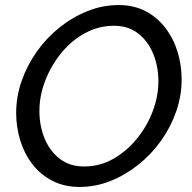

<svg xmlns="http://www.w3.org/2000/svg" viewBox="-20 -735 761 760"><path d="M295 5Q235 5 188 -19Q141 -43 109 -84Q77 -125 60.5 -178Q44 -231 44 -288Q44 -353 66 -415.5Q88 -478 126.5 -532Q165 -586 216.5 -627Q268 -668 327.5 -691.5Q387 -715 450 -715Q510 -715 556.5 -690.5Q603 -666 635 -624Q667 -582 683 -529.5Q699 -477 699 -420Q699 -356 677.5 -294Q656 -232 617.5 -178Q579 -124 527.5 -83Q476 -42 417 -18.5Q358 5 295 5ZM313 -76Q375 -76 428 -106Q481 -136 521.5 -185.5Q562 -235 584.5 -294.5Q607 -354 607 -413Q607 -472 586.5 -522Q566 -572 527 -602.5Q488 -633 431 -633Q370 -633 316 -603.5Q262 -574 222 -524.5Q182 -475 159 -415.5Q136 -356 136 -296Q136 -237 156.5 -187Q177 -137 216.5 -106.5Q256 -76 313 -76Z"/></svg>

Font: Raleway Medium
Style: Italic
Weight: 500
Italic angle: -12°
Designer: Matt McInerney, Pablo Impallari, Rodrigo Fuenzalida
Foundry: Matt McInerney, Pablo Impallari, Rodrigo Fuenzalida
Version: Version 4.026